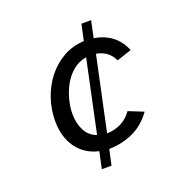

<svg xmlns="http://www.w3.org/2000/svg" viewBox="-122 -699 876 903"><g transform="rotate(-20 316.0 -248.0)"><path d="M236.4 90 254.4 6.3Q184.9 -9.4 146.2 -63.4Q107.6 -117.3 107.6 -196.8Q107.6 -253.9 125.5 -307.9Q143.4 -361.8 177.4 -405.4Q211.4 -448.9 258.4 -475.7Q305.3 -502.5 363 -505L380.4 -586H429L411 -502Q458.8 -495.3 496.8 -467.9Q534.7 -440.5 555.6 -390.2L481.3 -365.6Q468.9 -393.2 446.8 -409.1Q424.7 -425 396.2 -429.6L317.5 -59.7Q355.6 -60.8 388.2 -76.8Q420.8 -92.7 443.4 -125.4L518.2 -95.4Q479.2 -40.4 423.3 -14.5Q367.3 11.4 302 12.3L285 90ZM270.5 -68.7 347.2 -430.1Q307.8 -423.3 279.4 -399.1Q250.9 -375 232.2 -341.1Q213.6 -307.3 204.5 -270.3Q195.3 -233.3 195.3 -201.8Q195.3 -153.9 214.1 -117.8Q233 -81.8 270.5 -68.7Z"/></g></svg>

Font: Atkinson Hyperlegible Mono ExtraLight
Style: Italic
Weight: 200
Italic angle: -12°
Monospace: yes
Designer: Elliott Scott, Megan Eiswerth, Linus Boman, Theodore Petrosky, Letters from Sweden
Foundry: Applied Design Works, Letters from Sweden
Version: Version 2.001